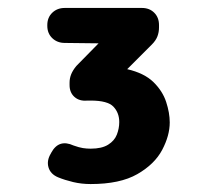

<svg xmlns="http://www.w3.org/2000/svg" viewBox="-20 -687 540 483"><path d="M380 -618Q380 -606 376 -595.5Q372 -585 362 -575L300 -513Q343 -503 366 -480.5Q389 -458 398 -430.5Q407 -403 407 -379Q407 -346 388 -310Q369 -274 325.5 -249Q282 -224 208 -224Q185 -224 164 -229Q143 -234 126 -241Q107 -249 102 -266Q97 -283 108 -301L109 -303Q128 -338 165 -321Q179 -316 188.5 -314.5Q198 -313 208 -313Q236 -313 252 -323Q268 -333 274 -348.5Q280 -364 280 -380Q280 -403 265.5 -418.5Q251 -434 208 -434Q207 -434 204.5 -434Q202 -434 200 -434Q180 -432 167.5 -443Q155 -454 155 -473V-479Q155 -490 159 -500Q163 -510 172 -521L228 -578L143 -579Q124 -579 111.5 -591Q99 -603 99 -622V-624Q99 -643 111.5 -655Q124 -667 143 -667H337Q356 -667 368 -655Q380 -643 380 -624Z"/></svg>

Font: Winky Sans ExtraBold
Style: Regular
Weight: 800
Designer: Simon Atzbach
Foundry: typofactur
Version: Version 1.205